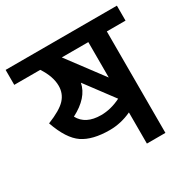

<svg xmlns="http://www.w3.org/2000/svg" viewBox="-159 -794 923 934"><g transform="rotate(-30 302.5 -327.0)"><path d="M-10 -654H615V-570H510V0H406V-175Q346 -147 283 -147Q187 -147 133 -183.5Q79 -220 43 -323Q118 -353 146.5 -384Q175 -415 175 -458Q175 -511 136 -570H-10ZM406 -371V-570H257ZM164 -291Q196 -231 283 -231Q338 -231 394 -259L276 -417Q261 -341 164 -291Z"/></g></svg>

Font: Biryani DemiBold
Style: Regular
Weight: 600
Designer: Dan Reynolds and Mathieu Réguer
Foundry: Dan Reynolds and Mathieu Réguer
Version: Version 1.003;PS 001.003;hotconv 1.0.70;makeotf.lib2.5.58329